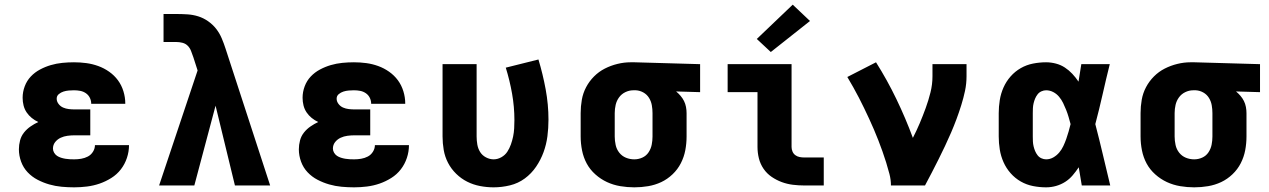

<svg xmlns="http://www.w3.org/2000/svg" viewBox="-20 -795 5440 823"><path d="M298 8Q271 8 244 5.5Q217 3 191 -4.5Q165 -12 141 -24.5Q117 -37 98.5 -56.5Q80 -76 70.5 -102Q61 -128 61 -155Q61 -174 66 -193Q71 -212 83 -227Q95 -242 111 -253Q127 -264 144 -272Q129 -279 116 -289.5Q103 -300 94 -313.5Q85 -327 81 -343Q77 -359 77 -376Q77 -401 86 -425Q95 -449 112 -467Q129 -485 151.5 -497Q174 -509 198 -516Q222 -523 247 -525.5Q272 -528 297 -528Q324 -528 350 -524.5Q376 -521 401 -512Q426 -503 448 -487.5Q470 -472 485.5 -451Q501 -430 509 -404Q517 -378 517 -352Q517 -351 517 -350.5Q517 -350 517 -350H371Q371 -350 371 -350Q371 -350 371 -350Q371 -364 365 -376Q359 -388 348 -395.5Q337 -403 324 -405.5Q311 -408 297 -408Q286 -408 274.5 -407Q263 -406 252 -402.5Q241 -399 232 -391.5Q223 -384 223 -372Q223 -360 231 -349.5Q239 -339 250.5 -334Q262 -329 274.5 -327.5Q287 -326 300 -326H367V-215H300Q285 -215 269.5 -213Q254 -211 240 -204.5Q226 -198 216.5 -186Q207 -174 207 -158Q207 -149 212 -140.5Q217 -132 224.5 -127Q232 -122 241.5 -119Q251 -116 260 -114.5Q269 -113 278.5 -112.5Q288 -112 298 -112Q313 -112 328 -114.5Q343 -117 356.5 -124Q370 -131 378.5 -144.5Q387 -158 387 -173H533Q533 -145 524 -118Q515 -91 498 -69Q481 -47 457 -32Q433 -17 407 -8Q381 1 353 4.5Q325 8 298 8Z M662 0 827 -493 809 -549Q804 -562 799.5 -575Q795 -588 785.5 -598Q776 -608 762.5 -611.5Q749 -615 735 -615H681V-735H735Q759 -735 783 -733.5Q807 -732 829.5 -725Q852 -718 872 -704Q892 -690 906.5 -671.5Q921 -653 930.5 -630.5Q940 -608 947 -586L1138 0H987L904 -342L813 0Z M1498 8Q1471 8 1444 5.5Q1417 3 1391 -4.5Q1365 -12 1341 -24.5Q1317 -37 1298.5 -56.5Q1280 -76 1270.5 -102Q1261 -128 1261 -155Q1261 -174 1266 -193Q1271 -212 1283 -227Q1295 -242 1311 -253Q1327 -264 1344 -272Q1329 -279 1316 -289.5Q1303 -300 1294 -313.5Q1285 -327 1281 -343Q1277 -359 1277 -376Q1277 -401 1286 -425Q1295 -449 1312 -467Q1329 -485 1351.5 -497Q1374 -509 1398 -516Q1422 -523 1447 -525.5Q1472 -528 1497 -528Q1524 -528 1550 -524.5Q1576 -521 1601 -512Q1626 -503 1648 -487.5Q1670 -472 1685.5 -451Q1701 -430 1709 -404Q1717 -378 1717 -352Q1717 -351 1717 -350.5Q1717 -350 1717 -350H1571Q1571 -350 1571 -350Q1571 -350 1571 -350Q1571 -364 1565 -376Q1559 -388 1548 -395.5Q1537 -403 1524 -405.5Q1511 -408 1497 -408Q1486 -408 1474.5 -407Q1463 -406 1452 -402.5Q1441 -399 1432 -391.5Q1423 -384 1423 -372Q1423 -360 1431 -349.5Q1439 -339 1450.5 -334Q1462 -329 1474.5 -327.5Q1487 -326 1500 -326H1567V-215H1500Q1485 -215 1469.5 -213Q1454 -211 1440 -204.5Q1426 -198 1416.5 -186Q1407 -174 1407 -158Q1407 -149 1412 -140.5Q1417 -132 1424.5 -127Q1432 -122 1441.5 -119Q1451 -116 1460 -114.5Q1469 -113 1478.5 -112.5Q1488 -112 1498 -112Q1513 -112 1528 -114.5Q1543 -117 1556.5 -124Q1570 -131 1578.5 -144.5Q1587 -158 1587 -173H1733Q1733 -145 1724 -118Q1715 -91 1698 -69Q1681 -47 1657 -32Q1633 -17 1607 -8Q1581 1 1553 4.5Q1525 8 1498 8Z M2096 8Q2067 8 2038 2.5Q2009 -3 1983 -16Q1957 -29 1935.5 -50Q1914 -71 1900.5 -97Q1887 -123 1882 -152Q1877 -181 1877 -210V-520H2023V-210Q2023 -193 2026 -175.5Q2029 -158 2038 -143.5Q2047 -129 2063 -120.5Q2079 -112 2096 -112Q2113 -112 2129 -121Q2145 -130 2154.5 -144.5Q2164 -159 2170 -176Q2176 -193 2179.5 -210Q2183 -227 2184 -245Q2185 -263 2185 -280Q2185 -337 2175 -393.5Q2165 -450 2148 -505L2288 -540Q2307 -477 2319 -412Q2331 -347 2331 -282Q2331 -246 2326.5 -211Q2322 -176 2310 -143Q2298 -110 2278 -80.5Q2258 -51 2229.5 -30Q2201 -9 2166 -0.5Q2131 8 2096 8Z M2699 8Q2669 8 2639 3Q2609 -2 2582 -14.5Q2555 -27 2532 -47.5Q2509 -68 2495 -94Q2481 -120 2475 -150Q2469 -180 2469 -210V-310Q2469 -339 2474 -367.5Q2479 -396 2492.5 -421.5Q2506 -447 2526.5 -467.5Q2547 -488 2572.5 -501Q2598 -514 2626.5 -521Q2655 -528 2683 -528Q2688 -528 2692 -528Q2696 -528 2700 -528L2981 -520V-400L2878 -403Q2888 -395 2897 -384.5Q2906 -374 2912 -362Q2918 -350 2920.5 -336.5Q2923 -323 2923 -310V-210Q2923 -180 2917.5 -151Q2912 -122 2898.5 -95.5Q2885 -69 2863 -48Q2841 -27 2814.5 -14.5Q2788 -2 2758.5 3Q2729 8 2699 8ZM2699 -112Q2717 -112 2733.5 -119.5Q2750 -127 2760 -142Q2770 -157 2773.5 -174.5Q2777 -192 2777 -210V-310Q2777 -327 2774 -344Q2771 -361 2762 -375.5Q2753 -390 2738 -398.5Q2723 -407 2706 -408H2700Q2699 -408 2697.5 -408Q2696 -408 2695 -408Q2677 -408 2660.5 -400Q2644 -392 2633.5 -377.5Q2623 -363 2619 -345.5Q2615 -328 2615 -310V-210Q2615 -192 2619 -173.5Q2623 -155 2634.5 -140.5Q2646 -126 2663 -119Q2680 -112 2699 -112Z M3427 0Q3403 0 3378.5 -3Q3354 -6 3331 -14.5Q3308 -23 3287.5 -37Q3267 -51 3253 -71.5Q3239 -92 3233 -116Q3227 -140 3227 -165V-400H3099V-520H3373V-165Q3373 -155 3377 -145.5Q3381 -136 3389 -130Q3397 -124 3407 -122Q3417 -120 3427 -120H3511V0ZM3284 -572 3224 -628 3378 -775 3452 -705Z M3799 0Q3799 -25 3792.5 -49.5Q3786 -74 3778.5 -98.5Q3771 -123 3762.5 -146.5Q3754 -170 3745 -193.5Q3736 -217 3726 -240Q3716 -263 3705.5 -286Q3695 -309 3684 -331.5Q3673 -354 3661.5 -376.5Q3650 -399 3637.5 -421Q3625 -443 3612 -465L3735 -528Q3783 -452 3822.5 -370Q3862 -288 3893 -204Q3909 -235 3922.5 -267Q3936 -299 3948 -332Q3960 -365 3968.5 -399Q3977 -433 3977 -468V-520H4123V-468Q4123 -436 4116.5 -405.5Q4110 -375 4100.5 -344.5Q4091 -314 4080 -284.5Q4069 -255 4056.5 -226Q4044 -197 4030.5 -168.5Q4017 -140 4003 -112Q3989 -84 3974.5 -56Q3960 -28 3945 0Z M4464 8Q4436 8 4408 2.5Q4380 -3 4355.5 -17Q4331 -31 4312 -52.5Q4293 -74 4281.5 -100Q4270 -126 4265.5 -154Q4261 -182 4261 -210V-310Q4261 -338 4265.5 -366Q4270 -394 4281.5 -420Q4293 -446 4312 -467.5Q4331 -489 4355.5 -503Q4380 -517 4408 -522.5Q4436 -528 4464 -528Q4485 -528 4506 -522.5Q4527 -517 4544.5 -505.5Q4562 -494 4576.5 -478.5Q4591 -463 4603 -445Q4606 -464 4609 -482.5Q4612 -501 4615 -520H4737Q4721 -456 4706.5 -391.5Q4692 -327 4675 -263Q4692 -198 4707.5 -132Q4723 -66 4739 0H4617Q4614 -19 4610.5 -39Q4607 -59 4604 -78Q4592 -60 4578 -43.5Q4564 -27 4546 -15.5Q4528 -4 4507 2Q4486 8 4464 8ZM4464 -112Q4481 -112 4495.5 -120.5Q4510 -129 4520.5 -141.5Q4531 -154 4538 -169Q4545 -184 4550.5 -199.5Q4556 -215 4560.5 -231Q4565 -247 4569 -263Q4565 -278 4560.5 -293.5Q4556 -309 4550 -324Q4544 -339 4537 -353.5Q4530 -368 4519.5 -380.5Q4509 -393 4494.5 -400.5Q4480 -408 4464 -408Q4454 -408 4444 -403.5Q4434 -399 4427.5 -390.5Q4421 -382 4417 -372.5Q4413 -363 4410.5 -352.5Q4408 -342 4407.5 -331.5Q4407 -321 4407 -310V-210Q4407 -199 4407.5 -188.5Q4408 -178 4410.5 -167.5Q4413 -157 4417 -147.5Q4421 -138 4427.5 -129.5Q4434 -121 4444 -116.5Q4454 -112 4464 -112Z M5099 8Q5069 8 5039 3Q5009 -2 4982 -14.5Q4955 -27 4932 -47.5Q4909 -68 4895 -94Q4881 -120 4875 -150Q4869 -180 4869 -210V-310Q4869 -339 4874 -367.5Q4879 -396 4892.5 -421.5Q4906 -447 4926.5 -467.5Q4947 -488 4972.5 -501Q4998 -514 5026.5 -521Q5055 -528 5083 -528Q5088 -528 5092 -528Q5096 -528 5100 -528L5381 -520V-400L5278 -403Q5288 -395 5297 -384.5Q5306 -374 5312 -362Q5318 -350 5320.5 -336.5Q5323 -323 5323 -310V-210Q5323 -180 5317.5 -151Q5312 -122 5298.5 -95.5Q5285 -69 5263 -48Q5241 -27 5214.5 -14.5Q5188 -2 5158.5 3Q5129 8 5099 8ZM5099 -112Q5117 -112 5133.5 -119.5Q5150 -127 5160 -142Q5170 -157 5173.5 -174.5Q5177 -192 5177 -210V-310Q5177 -327 5174 -344Q5171 -361 5162 -375.5Q5153 -390 5138 -398.5Q5123 -407 5106 -408H5100Q5099 -408 5097.5 -408Q5096 -408 5095 -408Q5077 -408 5060.5 -400Q5044 -392 5033.5 -377.5Q5023 -363 5019 -345.5Q5015 -328 5015 -310V-210Q5015 -192 5019 -173.5Q5023 -155 5034.5 -140.5Q5046 -126 5063 -119Q5080 -112 5099 -112Z"/></svg>

Font: Iosevka SS04 Heavy Extended
Style: Regular
Weight: 900
Width: 7
Monospace: yes
Designer: Belleve Invis
Foundry: Belleve Invis
Version: Version 19.0.0; ttfautohint (v1.8.4)